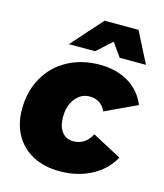

<svg xmlns="http://www.w3.org/2000/svg" viewBox="-115 -852 807 945"><g transform="rotate(15 289.0 -379.5)"><path d="M20 -241Q20 -332 60 -402.5Q100 -473 171.5 -512Q243 -551 335 -551Q420 -551 481.5 -514Q543 -477 571 -409L409 -333Q398 -359 377 -373Q356 -387 327 -387Q283 -387 254 -350Q225 -313 225 -255Q225 -208 246 -180.5Q267 -153 304 -153Q365 -153 396 -213L545 -134Q508 -67 437.5 -30Q367 7 277 7Q199 7 141 -23.5Q83 -54 51.5 -110Q20 -166 20 -241ZM553 -609H419L370 -678L294 -609H160L300 -766H473Z"/></g></svg>

Font: Gontserrat ExtraBold
Style: Italic
Weight: 800
Italic angle: -11.3°
Designer: Julieta Ulanovsky
Foundry: Julieta Ulanovsky
Version: Version 6.001